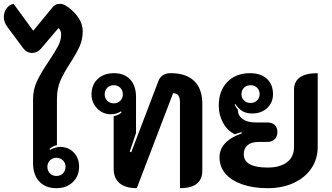

<svg xmlns="http://www.w3.org/2000/svg" viewBox="-26 -976 1736 1005"><path d="M147 -123V-457Q147 -508 168.5 -553Q190 -598 231 -658Q263 -706 278.5 -736Q294 -766 294 -795Q294 -818 280 -829L188 -721Q169 -699 142 -699Q114 -699 95 -724L12 -836Q-6 -860 -6 -887Q-6 -912 8 -931.5Q22 -951 45 -956L148 -815L245 -933Q254 -945 264 -950.5Q274 -956 288 -956Q306 -956 325 -942Q362 -917 384.5 -883.5Q407 -850 407 -813Q407 -770 391.5 -735Q376 -700 344 -650Q308 -595 290 -553.5Q272 -512 272 -457V-216Q252 -213 233 -196L236 -191Q247 -198 261.5 -202.5Q276 -207 288 -207Q332 -207 360 -178Q388 -149 388 -104Q388 -54 355 -22.5Q322 9 269 9Q212 9 179.5 -26Q147 -61 147 -123ZM317 -103Q317 -123 303.5 -136.5Q290 -150 269 -150Q249 -150 235.5 -136.5Q222 -123 222 -103Q222 -82 235.5 -68.5Q249 -55 269 -55Q290 -55 303.5 -68.5Q317 -82 317 -103Z M569 -93V-368Q595 -373 610 -387L607 -393Q585 -378 554 -378Q512 -378 482.5 -408.5Q453 -439 453 -482Q453 -532 485.5 -562.5Q518 -593 570 -593Q625 -593 655.5 -560Q686 -527 686 -468V-280L653 -182L661 -179L804 -554Q820 -593 868 -593Q948 -593 990.5 -552Q1033 -511 1033 -433V-83Q1033 9 916 9V-439Q916 -465 907.5 -476.5Q899 -488 880 -488L690 9Q631 9 600 -17Q569 -43 569 -93ZM617 -482Q617 -503 603.5 -516.5Q590 -530 570 -530Q549 -530 535.5 -516.5Q522 -503 522 -482Q522 -462 535.5 -448.5Q549 -435 570 -435Q590 -435 603.5 -448.5Q617 -462 617 -482Z M1123 -152Q1123 -237 1240 -278L1238 -284Q1219 -280 1204 -273Q1166 -290 1142.5 -331.5Q1119 -373 1119 -423Q1119 -500 1163.5 -546.5Q1208 -593 1283 -593Q1339 -593 1371 -563.5Q1403 -534 1403 -483Q1403 -439 1372.5 -410.5Q1342 -382 1294 -382Q1265 -382 1244.5 -393.5Q1224 -405 1206 -431L1202 -429Q1208 -415 1219 -402Q1219 -371 1244 -353Q1269 -335 1312 -335H1372Q1398 -335 1412 -322Q1426 -309 1426 -285Q1426 -261 1411.5 -247Q1397 -233 1372 -233H1326Q1290 -233 1270 -216Q1250 -199 1250 -169Q1250 -99 1375 -99Q1440 -99 1476.5 -127Q1513 -155 1513 -207V-506Q1513 -593 1637 -593V-207Q1637 -144 1604 -95Q1571 -46 1511.5 -18.5Q1452 9 1375 9Q1299 9 1242 -11Q1185 -31 1154 -67Q1123 -103 1123 -152ZM1333 -483Q1333 -504 1319.5 -517Q1306 -530 1286 -530Q1265 -530 1251.5 -517Q1238 -504 1238 -483Q1238 -463 1251.5 -450Q1265 -437 1286 -437Q1306 -437 1319.5 -450Q1333 -463 1333 -483Z"/></svg>

Font: K2D
Style: Bold
Weight: 700
Designer: Katatrad Aksorn Co.,Ltd.
Foundry: Cadson Demak Co.,Ltd.
Version: Version 1.000; ttfautohint (v1.6)